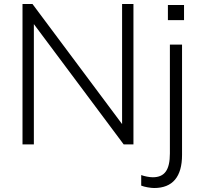

<svg xmlns="http://www.w3.org/2000/svg" viewBox="-20 -725 1010 964"><path d="M93 0H150V-604L601 0H650V-705H593V-102L143 -705H93ZM754 219C847 219 894 162 894 53V-501H833V45C833 128 807 165 747 165C730 165 705 160 689 154V207C706 214 737 219 754 219ZM823 -624H904V-700H823Z"/></svg>

Font: Poppy and Pepper Light
Style: Regular
Weight: 300
Designer: Thy Ha
Foundry: Thy Ha
Version: Version 0.001;Glyphs 3.2 (3227)